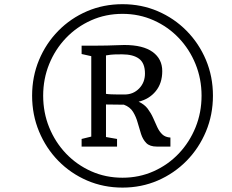

<svg xmlns="http://www.w3.org/2000/svg" viewBox="-20 -934 1081 894"><path d="M129.5 -488.5Q129.5 -577.5 161.8 -654.8Q194 -732 251.5 -790.5Q309 -849 385.5 -881.8Q462 -914.5 550.5 -914.5Q638.5 -914.5 714.8 -881.8Q791 -849 848.8 -790.5Q906.5 -732 939 -654.8Q971.5 -577.5 971.5 -488.5Q971.5 -399.5 939 -321.8Q906.5 -244 848.8 -185.2Q791 -126.5 714.8 -93.5Q638.5 -60.5 550.5 -60.5Q462 -60.5 385.5 -93.5Q309 -126.5 251.5 -185.2Q194 -244 161.8 -321.8Q129.5 -399.5 129.5 -488.5ZM181 -488.5Q181 -410 209 -341Q237 -272 287.2 -219.2Q337.5 -166.5 404.8 -136.5Q472 -106.5 550.5 -106.5Q628 -106.5 695.2 -136.5Q762.5 -166.5 812.5 -219.2Q862.5 -272 890.5 -341Q918.5 -410 918.5 -488.5Q918.5 -566.5 890.5 -635.5Q862.5 -704.5 812.5 -757Q762.5 -809.5 695.2 -839.5Q628 -869.5 550.5 -869.5Q472 -869.5 404.8 -839.5Q337.5 -809.5 287.2 -757Q237 -704.5 209 -635.5Q181 -566.5 181 -488.5ZM405 -298V-672.5L360 -682.5V-721.5H434.5Q460 -721.5 478.2 -722Q496.5 -722.5 515 -723.2Q533.5 -724 559 -724.5Q646 -724.5 690.8 -692Q735.5 -659.5 735.5 -603Q735.5 -546.5 705.2 -509.5Q675 -472.5 625.5 -460.5Q652.5 -448 667.8 -427.8Q683 -407.5 693 -385Q703 -362.5 712.2 -342.2Q721.5 -322 735.5 -308.5Q749.5 -295 773.5 -293.5V-251.5H710Q677.5 -251.5 661.2 -268Q645 -284.5 636.8 -310Q628.5 -335.5 621 -363Q613.5 -390.5 599.5 -413.2Q585.5 -436 557 -446.5L473.5 -447.5V-296L525 -287V-251.5H360V-287ZM473.5 -497Q481.5 -495.5 498 -494.8Q514.5 -494 532.2 -494Q550 -494 560 -494Q600.5 -494 627.8 -522Q655 -550 655 -591.5Q655 -640 627.5 -660.5Q600 -681 548 -681Q530.5 -681 513.2 -680.5Q496 -680 473.5 -676Z"/></svg>

Font: Merriweather 36pt Light
Style: Italic
Weight: 300
Italic angle: -7.8°
Version: Version 2.101